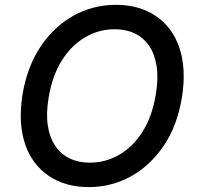

<svg xmlns="http://www.w3.org/2000/svg" viewBox="-20 -757 808 787"><path d="M72.4 -370Q91.6 -484.7 147 -567.1Q173.7 -606.9 207 -638.3Q240.4 -669.7 279.5 -691.8Q318.5 -713.8 362.7 -725.5Q407 -737.2 455.3 -737.2Q551.1 -737.2 618.6 -691.4Q652.7 -668.7 677.2 -635.5Q701.7 -602.3 715.7 -560Q729.8 -517.8 732.4 -466.6Q735.1 -415.5 725.5 -356.5Q706.3 -240.8 651.3 -159.8Q623.6 -119 589.5 -87.2Q555.4 -55.4 516.3 -33.9Q477.3 -12.4 433.9 -1.2Q390.6 9.9 344.1 9.9Q247.9 9.9 180 -35.9Q146 -58.9 121.3 -92Q96.6 -125 82.6 -167.1Q68.5 -209.2 65.7 -260.1Q62.9 -311.1 72.4 -370ZM347.7 -90.2Q412.6 -90.2 468.4 -122.5Q524.9 -155.2 564.3 -217.2Q603.7 -279.1 618.6 -370Q629.6 -435.4 622 -485.3Q614.3 -535.2 591.4 -568.9Q568.5 -602.6 532.5 -619.9Q496.4 -637.1 450.6 -637.1Q385.7 -637.1 329.9 -604.8Q273.1 -571.7 233.7 -509.6Q194.2 -447.4 179.3 -356.5Q168.3 -291.2 176.1 -241.5Q183.9 -191.8 207 -158.2Q230.1 -124.6 266.2 -107.4Q302.2 -90.2 347.7 -90.2Z"/></svg>

Font: Inter P Medium
Style: Italic
Weight: 500
Italic angle: 9.39999°
Designer: Rasmus Andersson
Foundry: rsms
Version: Version 3.018;git-588b23468